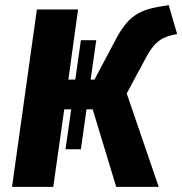

<svg xmlns="http://www.w3.org/2000/svg" viewBox="-20 -730 712 750"><path d="M553 -510C590 -577 623 -588 672 -597L639 -710C536 -694 487 -683 428 -568L349 -419H334L356 -573H296L274 -419H247L285 -693H124L27 0H188L231 -303H258L236 -147H296L318 -303H342L434 0H600L475 -365Z"/></svg>

Font: Fira Sans
Style: Bold Italic
Weight: 700
Italic angle: -8°
Designer: bBox Type GmbH & Carrois Corporate GbR & Edenspiekermann AG
Foundry: bBox Type GmbH & Carrois Corporate GbR & Edenspiekermann AG
Version: Version 4.301;PS 004.301;hotconv 1.0.88;makeotf.lib2.5.64775